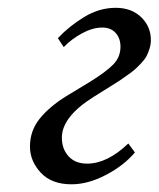

<svg xmlns="http://www.w3.org/2000/svg" viewBox="-20 -462 408 494"><path d="M144 -340.8 128.9 -363.8Q157.7 -394.5 196.5 -418.2Q235.4 -441.9 277.8 -441.9Q318.4 -441.9 343.3 -417.7Q368.2 -393.6 368.2 -358.9Q368.2 -347.7 364.7 -336.7Q361.3 -325.7 356.7 -317.1Q352.1 -308.6 343 -299.1Q334 -289.6 327.1 -283.4Q320.3 -277.3 307.6 -268.6L288.1 -254.9Q281.7 -250.5 268.1 -242.2L221.2 -212.9Q139.2 -161.6 139.2 -107.9Q139.2 -78.6 156.5 -59.8Q173.8 -41 204.1 -41Q255.9 -41 310.1 -92.8L327.1 -69.8Q298.8 -36.1 252.7 -12Q206.5 12.2 164.1 12.2Q112.8 12.2 85 -17.6Q57.1 -47.4 57.1 -85Q57.1 -125.5 82 -156.5Q106.9 -187.5 150.9 -214.8L209 -250Q252 -276.4 271 -295.7Q290 -314.9 290 -341.8Q290 -363.3 277.6 -377.2Q265.1 -391.1 243.2 -391.1Q218.3 -391.1 190.9 -376.2Q163.6 -361.3 144 -340.8Z"/></svg>

Font: Linux Libertine G
Style: Italic
Weight: 400
Italic angle: -12°
Designer: Philipp H. Poll
Foundry: Philipp H. Poll
Version: Version 5.1.3